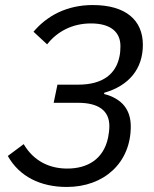

<svg xmlns="http://www.w3.org/2000/svg" viewBox="-20 -730 611 762"><path d="M245 12C393 12 499 -84 499 -228C499 -296 463 -339 393 -357L394 -362C492 -390 547 -457 547 -552C547 -651 478 -710 348 -710C246 -710 167 -668 113 -604L167 -554C207 -605 267 -637 341 -637C419 -637 458 -603 458 -547C458 -533 457 -518 454 -505C440 -437 389 -394 290 -394H208L193 -322H290C372 -322 414 -290 414 -230C414 -214 412 -200 409 -184C391 -98 327 -61 247 -61C177 -61 114 -90 74 -158L11 -111C57 -29 141 12 245 12Z"/></svg>

Font: LVC Sans
Style: Italic
Weight: 400
Italic angle: -11.31°
Designer: Mike Abbink, Paul van der Laan, Pieter van Rosmalen
Foundry: Bold Monday
Version: Version 3.0